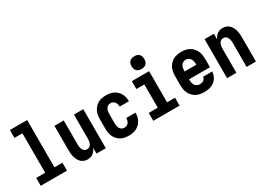

<svg xmlns="http://www.w3.org/2000/svg" viewBox="-17 -1481 3034 2215"><g transform="rotate(-30 1500.0 -373.5)"><path d="M75 0V-105H195V-630H89V-735H319V-105H425V0Z M698 8Q675 8 652 0Q629 -8 612.5 -24.5Q596 -41 585 -62.5Q574 -84 568 -106.5Q562 -129 560 -152.5Q558 -176 558 -200V-520H682V-200Q682 -188 683 -176.5Q684 -165 687 -154Q690 -143 695 -132.5Q700 -122 708 -113.5Q716 -105 727 -101Q738 -97 750 -97Q762 -97 773 -101Q784 -105 792 -113.5Q800 -122 805 -132.5Q810 -143 813 -154Q816 -165 817 -176.5Q818 -188 818 -200V-520H942V0H818V-78Q811 -60 799.5 -43.5Q788 -27 772.5 -15Q757 -3 737.5 2.5Q718 8 698 8Z M1247 8Q1220 8 1193 3Q1166 -2 1142 -15Q1118 -28 1099.5 -48.5Q1081 -69 1069.5 -94Q1058 -119 1054 -146Q1050 -173 1050 -200V-320Q1050 -347 1054 -374Q1058 -401 1069.5 -426Q1081 -451 1099.5 -471.5Q1118 -492 1142 -505Q1166 -518 1193 -523Q1220 -528 1247 -528Q1273 -528 1298.5 -523.5Q1324 -519 1347.5 -507.5Q1371 -496 1389.5 -478Q1408 -460 1420.5 -437.5Q1433 -415 1438.5 -389.5Q1444 -364 1444 -338V-336H1321V-337Q1321 -353 1316.5 -369Q1312 -385 1302.5 -397.5Q1293 -410 1278 -416.5Q1263 -423 1247 -423Q1229 -423 1213 -414Q1197 -405 1188.5 -389.5Q1180 -374 1177 -356Q1174 -338 1174 -320V-200Q1174 -182 1177 -164Q1180 -146 1188.5 -130.5Q1197 -115 1213 -106Q1229 -97 1247 -97Q1263 -97 1278 -103.5Q1293 -110 1302.5 -122.5Q1312 -135 1316.5 -151Q1321 -167 1321 -183V-184H1444V-182Q1444 -156 1438.5 -130.5Q1433 -105 1420.5 -82.5Q1408 -60 1389.5 -42Q1371 -24 1347.5 -12.5Q1324 -1 1298.5 3.5Q1273 8 1247 8Z M1575 0V-105H1695V-415H1589V-520H1819V-105H1925V0ZM1757 -585Q1740 -585 1723 -590Q1706 -595 1694 -607Q1682 -619 1677 -636Q1672 -653 1672 -670Q1672 -687 1677 -704Q1682 -721 1694 -733Q1706 -745 1723 -750Q1740 -755 1757 -755Q1774 -755 1791 -750Q1808 -745 1820 -733Q1832 -721 1837 -704Q1842 -687 1842 -670Q1842 -653 1837 -636Q1832 -619 1820 -607Q1808 -595 1791 -590Q1774 -585 1757 -585Z M2252 8Q2225 8 2197.5 3Q2170 -2 2145.5 -15Q2121 -28 2102 -48Q2083 -68 2071 -93Q2059 -118 2054.5 -145Q2050 -172 2050 -200V-320Q2050 -347 2054.5 -374.5Q2059 -402 2070.5 -426.5Q2082 -451 2101 -471.5Q2120 -492 2144 -505Q2168 -518 2195.5 -523Q2223 -528 2250 -528Q2277 -528 2304.5 -523Q2332 -518 2356 -505Q2380 -492 2399 -471.5Q2418 -451 2429.5 -426.5Q2441 -402 2445.5 -374.5Q2450 -347 2450 -320V-208H2172V-200Q2172 -181 2175.5 -162.5Q2179 -144 2189 -128.5Q2199 -113 2216.5 -104.5Q2234 -96 2252 -96Q2265 -96 2278 -99Q2291 -102 2301.5 -109.5Q2312 -117 2318.5 -128.5Q2325 -140 2326 -153H2448Q2447 -130 2439.5 -107Q2432 -84 2418.5 -64.5Q2405 -45 2386 -30.5Q2367 -16 2345 -7.5Q2323 1 2299.5 4.5Q2276 8 2252 8ZM2172 -312H2328V-320Q2328 -338 2324.5 -356.5Q2321 -375 2311.5 -390.5Q2302 -406 2285 -415Q2268 -424 2250 -424Q2232 -424 2215 -415Q2198 -406 2188.5 -390.5Q2179 -375 2175.5 -356.5Q2172 -338 2172 -320Z M2558 0V-520H2682V-442Q2689 -460 2700.5 -476.5Q2712 -493 2727.5 -505Q2743 -517 2762.5 -522.5Q2782 -528 2802 -528Q2825 -528 2848 -520Q2871 -512 2887.5 -495.5Q2904 -479 2915 -457.5Q2926 -436 2932 -413.5Q2938 -391 2940 -367.5Q2942 -344 2942 -320V0H2818V-320Q2818 -332 2817 -343.5Q2816 -355 2813 -366Q2810 -377 2805 -387.5Q2800 -398 2792 -406.5Q2784 -415 2773 -419Q2762 -423 2750 -423Q2738 -423 2727 -419Q2716 -415 2708 -406.5Q2700 -398 2695 -387.5Q2690 -377 2687 -366Q2684 -355 2683 -343.5Q2682 -332 2682 -320V0Z"/></g></svg>

Font: Iosevka SS18 Extrabold
Style: Regular
Weight: 800
Monospace: yes
Designer: Belleve Invis
Foundry: Belleve Invis
Version: Version 25.1.1; ttfautohint (v1.8.4)